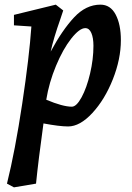

<svg xmlns="http://www.w3.org/2000/svg" viewBox="-20 -531 570 826"><path d="M115 -417 40 -422V-467L220 -511L252 -486L240 -450Q210 -365 198 -309Q248 -402 299 -456.5Q350 -511 412 -511Q455 -511 477.5 -468.5Q500 -426 500 -358Q500 -277 465.5 -190Q431 -103 377.5 -45Q324 13 273 13Q236 13 167 0Q145 159 135 259L40 275L10 259Q45 118 75.5 -84.5Q106 -287 115 -417ZM289 -72Q309 -72 331 -112.5Q353 -153 367.5 -214.5Q382 -276 382 -334Q382 -368 373 -389Q364 -410 347 -410Q322 -410 286.5 -365Q251 -320 221 -248Q191 -176 179 -102Q250 -72 289 -72Z"/></svg>

Font: Andada Pro
Style: Bold Italic
Weight: 700
Italic angle: -7°
Designer: Carolina Giovagnoli
Foundry: Huerta Tipografica
Version: Version 3.005; ttfautohint (v1.8.4)